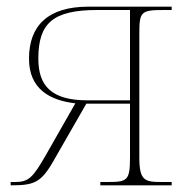

<svg xmlns="http://www.w3.org/2000/svg" viewBox="-20 -556 588 576"><path d="M12 0C80 0 102 -7 138 -69L239 -245H370V-84C370 -14 362 -10 303 -10H281V0H495V-10H465C414 -10 398 -14 398 -84V-452C398 -521 401 -526 473 -526H495V-536H245C125 -536 67 -480 67 -380C67 -290 128 -255 206 -246L116 -88C79 -24 66 -10 26 -10H12ZM242 -255C135 -255 95 -298 95 -380C95 -486 138 -526 272 -526H370V-255Z"/></svg>

Font: Noto Serif Display Thin
Style: Regular
Weight: 100
Designer: Monotype Design Team
Foundry: Monotype Imaging Inc.
Version: Version 2.009